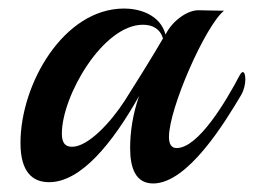

<svg xmlns="http://www.w3.org/2000/svg" viewBox="-20 -424 595 450"><path d="M545 -201C552 -213 555 -227 555 -238C555 -248 553 -255 549 -255C547 -255 545 -253 542 -248C510 -187 445 -77 394 -77C382 -77 376 -86 376 -103C376 -170 461 -363 505 -399C502 -399 499 -399 495 -399C480 -399 456 -400 445 -400C418 -400 383 -374 368 -343C355 -391 305 -404 271 -404C129 -404 28 -227 28 -89C28 -20 57 3 95 3C170 3 244 -89 306 -199C291 -156 285 -114 285 -77C285 -30 298 6 339 6C420 6 507 -137 545 -201ZM362 -334C358 -327 332 -282 273 -189C239 -136 186 -80 149 -80C132 -80 125 -90 125 -111C125 -199 221 -366 315 -366C337 -366 355 -357 362 -334Z"/></svg>

Font: Playball
Style: Regular
Weight: 400
Designer: Robert E. Leuschke
Foundry: Robert E. Leuschke
Version: Version 1.001